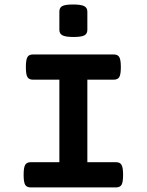

<svg xmlns="http://www.w3.org/2000/svg" viewBox="-20 -817 640 837"><path d="M238.8 -686.5V-766.6Q238.8 -783.7 251.5 -790.5Q264.2 -797.4 298.3 -797.4Q333 -797.4 346.9 -790.3Q360.8 -783.2 360.8 -766.6V-686.5Q360.8 -669.9 347.9 -662.8Q335 -655.8 300.8 -655.8Q266.6 -655.8 252.7 -662.8Q238.8 -669.9 238.8 -686.5ZM516.6 -54.7Q516.6 -22.5 509.8 -11.2Q502.9 0 485.8 0H113.8Q96.7 0 89.8 -11.2Q83 -22.5 83 -54.7Q83 -86.9 89.8 -98.4Q96.7 -109.9 113.8 -109.9H238.8V-469.7H123.5Q106.4 -469.7 99.6 -481Q92.8 -492.2 92.8 -524.4Q92.8 -556.6 99.6 -568.1Q106.4 -579.6 123.5 -579.6H476.1Q493.2 -579.6 500 -568.1Q506.8 -556.6 506.8 -524.4Q506.8 -492.2 500 -481Q493.2 -469.7 476.1 -469.7H360.8V-109.9H485.8Q502.9 -109.9 509.8 -98.4Q516.6 -86.9 516.6 -54.7Z"/></svg>

Font: Courier Prime Sans
Style: Bold
Weight: 700
Designer: Alan Dague-Greene
Foundry: Quote-Unquote Apps
Version: Version 3.020